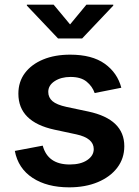

<svg xmlns="http://www.w3.org/2000/svg" viewBox="-20 -785 589 816"><path d="M273.9 11.2Q179.7 11.2 118.4 -29.1Q57.1 -69.3 43 -143.6L161.6 -166Q183.1 -85.9 276.4 -85.9Q323.2 -85.9 350.8 -104.7Q378.4 -123.5 378.4 -151.4Q378.4 -197.8 304.7 -213.9L211.4 -233.9Q58.1 -267.1 58.1 -386.7Q58.1 -437.5 85.9 -474.6Q113.8 -511.7 163.3 -532.2Q212.9 -552.7 278.3 -552.7Q371.1 -552.7 425 -514.2Q479 -475.6 495.6 -412.1L382.3 -389.6Q372.6 -418 348.1 -438Q323.7 -458 279.8 -458Q239.7 -458 212.4 -440.2Q185.1 -422.4 185.1 -394.5Q185.1 -370.6 202.9 -355.2Q220.7 -339.8 262.7 -330.6L355.5 -311Q508.3 -278.3 508.3 -163.6Q508.3 -111.8 478.5 -72.5Q448.7 -33.2 395.8 -11Q342.8 11.2 273.9 11.2ZM208 -765.1 277.8 -681.2 347.2 -765.1H461.4V-761.2L329.1 -621.6H226.6L94.2 -761.2V-765.1Z"/></svg>

Font: Inter SemiBold
Style: Regular
Weight: 600
Designer: Rasmus Andersson
Foundry: rsms
Version: Version 4.001;git-9221beed3